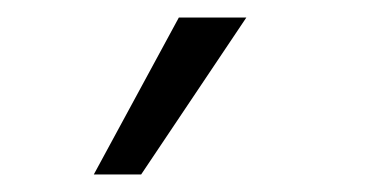

<svg xmlns="http://www.w3.org/2000/svg" viewBox="-20 -757 440 219"><path d="M87 -558 184 -737H261L141 -558Z"/></svg>

Font: Host Grotesk Light
Style: Italic
Weight: 300
Italic angle: -8°
Designer: Doğukan Karapınar based on Poppins by Indian Type Foundry, Jonny Pinhorn
Foundry: Element Type
Version: Version 1.001; ttfautohint (v1.8.4.7-5d5b)